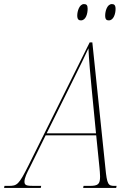

<svg xmlns="http://www.w3.org/2000/svg" viewBox="-78 -922 651 942"><path d="M456 -822C479 -822 489 -854 489 -878C489 -897 482 -902 471 -902C447 -902 438 -866 438 -846C438 -826 445 -822 456 -822ZM319 -822C343 -822 352 -854 352 -879C352 -897 346 -902 334 -902C311 -902 301 -866 301 -846C301 -826 309 -822 319 -822ZM-58 0H122L124 -10H89C53 -10 42 -12 42 -31C42 -49 55 -76 69 -102L146 -258H394L410 -100C411 -87 413 -71 413 -56C413 -18 403 -10 362 -10H332L330 0H492L494 -10H484C453 -10 447 -16 439 -99L375 -714H362L61 -109C14 -15 6 -10 -36 -10H-56ZM272 -512C324 -617 333 -635 356 -685C358 -634 366 -543 372 -484L393 -268H151Z"/></svg>

Font: Noto Serif Display Condensed Thin
Style: Italic
Weight: 100
Width: 3
Italic angle: -12°
Designer: Monotype Design Team
Foundry: Monotype Imaging Inc.
Version: Version 2.009